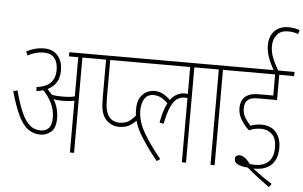

<svg xmlns="http://www.w3.org/2000/svg" viewBox="-62 -993 1889 1196"><g transform="rotate(5 882.5 -394.5)"><path d="M308 -203Q308 -145 279 -120Q250 -95 214 -95Q170 -95 136.5 -118.5Q103 -142 75.5 -198Q48 -254 21 -350L47 -357Q70 -271 93.5 -219Q117 -167 145.5 -144Q174 -121 211 -121Q243 -121 262 -140.5Q281 -160 281 -205Q281 -257 259.5 -299Q238 -341 207 -372Q188 -366 165 -363L163 -388Q225 -396 252 -426Q279 -456 279 -504Q279 -552 257 -579Q235 -606 188 -606Q141 -606 90 -579L80 -604Q108 -618 134.5 -625Q161 -632 190 -632Q243 -632 274.5 -598Q306 -564 306 -503Q306 -417 233 -382Q240 -374 247.5 -365.5Q255 -357 262 -349Q279 -345 297.5 -344Q316 -343 331 -343Q351 -343 369.5 -344.5Q388 -346 406 -351V-596H348V-622H521V-596H432V0H406V-324Q389 -320 370.5 -318.5Q352 -317 336 -317Q320 -317 304 -318Q288 -319 275 -323Q292 -296 300 -265.5Q308 -235 308 -203Z M606 -596V-359Q606 -310 612.5 -284Q619 -258 632 -241Q656 -212 697 -212Q735 -212 759.5 -230Q784 -248 805 -278L822 -256Q799 -226 769.5 -206Q740 -186 697 -186Q669 -186 646.5 -197.5Q624 -209 609 -228Q593 -249 586.5 -278.5Q580 -308 580 -363V-596H509V-622H761V-596Z M749 -596V-622H1221V-596H1132V0H1106V-401Q1098 -403 1088 -403Q1063 -403 1041.5 -388.5Q1020 -374 1003 -336.5Q986 -299 972 -229L946 -235Q960 -312 984 -358Q963 -379 941.5 -390.5Q920 -402 896 -402Q856 -402 838 -372.5Q820 -343 820 -300Q820 -233 860 -163.5Q900 -94 970 -8L949 6Q873 -88 833 -159.5Q793 -231 793 -303Q793 -350 809 -377Q825 -404 849 -416Q873 -428 897 -428Q928 -428 952.5 -414.5Q977 -401 998 -380Q1033 -429 1089 -429Q1098 -429 1106 -427V-596Z M1311 -596V0H1285V-596H1209V-622H1400V-596Z M1580 -251Q1541 -251 1505 -235Q1480 -257 1457 -292Q1434 -327 1434 -369Q1434 -411 1457 -435Q1471 -449 1492 -456.5Q1513 -464 1555 -464H1637V-596H1388V-622H1756V-596H1663V-438H1549Q1519 -438 1503.5 -433.5Q1488 -429 1477 -418Q1461 -401 1461 -367Q1461 -333 1478.5 -307Q1496 -281 1512 -264Q1527 -270 1544 -273.5Q1561 -277 1579 -277Q1638 -277 1670.5 -240.5Q1703 -204 1703 -142Q1703 -72 1665.5 -36Q1628 0 1561 0Q1558 0 1554 0Q1580 21 1611 43Q1642 65 1675 85L1660 107Q1621 79 1585.5 52Q1550 25 1518 -3Q1486 -5 1459.5 -15Q1433 -25 1433 -50Q1433 -63 1441 -69Q1449 -75 1460 -75Q1493 -75 1529 -26Q1544 -24 1560 -24Q1616 -24 1646 -53.5Q1676 -83 1676 -142Q1676 -199 1648.5 -225Q1621 -251 1580 -251ZM1629 -615Q1601 -665 1588.5 -701.5Q1576 -738 1576 -772Q1576 -831 1608.5 -863.5Q1641 -896 1693 -896Q1716 -896 1734 -892.5Q1752 -889 1765 -884L1758 -859Q1745 -864 1729.5 -867Q1714 -870 1694 -870Q1648 -870 1625 -841Q1602 -812 1602 -771Q1602 -733 1616 -697.5Q1630 -662 1658 -615Z"/></g></svg>

Font: Noto Sans ExtraCondensed Thin
Style: Regular
Weight: 100
Width: 2
Designer: Monotype Design Team
Foundry: Monotype Imaging Inc.
Version: Version 2.013; ttfautohint (v1.8.4.7-5d5b)